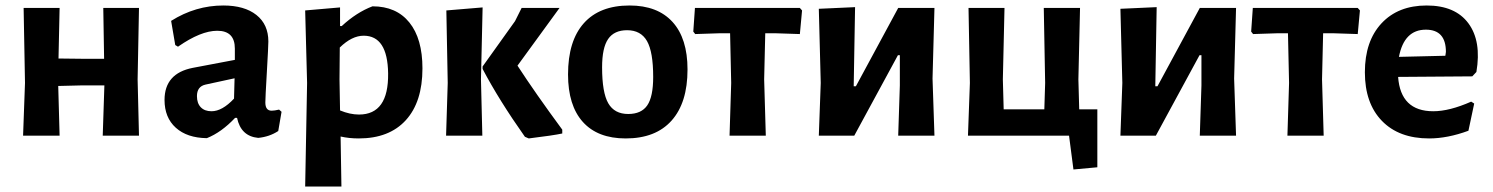

<svg xmlns="http://www.w3.org/2000/svg" viewBox="-20 -494 5434 699"><path d="M64 0 71 -192 66 -465H197L193 -281L279 -280H359L356 -465H486L481 -205L486 0H354L360 -183H273L192 -181L197 0Z M793 -474Q870 -474 913.5 -439.5Q957 -405 957 -343Q957 -326 951.5 -231.5Q946 -137 946 -121Q946 -91 969 -91Q979 -91 996 -95L1005 -87L993 -17Q961 4 920 8Q857 2 843 -65H836Q786 -12 733 9Q661 8 620 -29Q579 -66 579 -130Q579 -227 682 -247L835 -276V-317Q835 -382 771 -382Q711 -382 628 -324L618 -330L603 -418Q692 -474 793 -474ZM834 -209 728 -186Q697 -179 697 -144Q697 -118 711 -103.5Q725 -89 750 -89Q789 -89 832 -135Z M1218 -467V-399H1224Q1278 -449 1336 -471Q1423 -471 1470.5 -412Q1518 -353 1518 -245Q1518 -123 1457.5 -56.5Q1397 10 1286 10Q1251 10 1220 3L1223 185H1091L1098 -192L1091 -456ZM1216 -205 1218 -92Q1254 -77 1287 -77Q1395 -77 1393 -227Q1391 -364 1304 -364Q1261 -364 1217 -321Z M1604 0 1610 -192 1605 -456 1737 -467 1731 -205 1736 0ZM2017 -465 1864 -255Q1929 -155 2027 -22V-8Q1995 -1 1905 10L1891 4Q1797 -129 1737 -243V-252L1855 -417L1879 -465Z M2272 -474Q2374 -474 2428.5 -414Q2483 -354 2483 -241Q2483 -120 2425 -55Q2367 10 2258 10Q2156 10 2102 -50Q2048 -110 2048 -223Q2048 -345 2105.5 -409.5Q2163 -474 2272 -474ZM2263 -384Q2216 -384 2194 -352Q2172 -320 2172 -249Q2172 -157 2194.5 -118Q2217 -79 2267 -79Q2315 -79 2336.5 -110.5Q2358 -142 2358 -214Q2358 -305 2335.5 -344.5Q2313 -384 2263 -384Z M2636 0 2642 -192 2638 -373H2603L2511 -370L2504 -379L2510 -465H2892L2900 -456L2892 -370L2800 -373H2766L2762 -205L2768 0Z M2961 0 2968 -192 2961 -462 3093 -468 3088 -180H3096L3250 -465H3382L3375 -208L3382 0H3250L3256 -183V-293H3249L3090 0Z M3504 0 3511 -192 3506 -465H3637L3631 -205L3634 -96H3782L3785 -192L3780 -465H3912L3906 -205L3909 -96H3975V115L3888 123L3872 0Z M4059 0 4066 -192 4059 -462 4191 -468 4186 -180H4194L4348 -465H4480L4473 -208L4480 0H4348L4354 -183V-293H4347L4188 0Z M4667 0 4673 -192 4669 -373H4634L4542 -370L4535 -379L4541 -465H4923L4931 -456L4923 -370L4831 -373H4797L4793 -205L4799 0Z M5183 10Q5073 10 5011 -54Q4949 -118 4949 -231Q4949 -344 5009.5 -409Q5070 -474 5174 -474Q5278 -474 5326 -409Q5374 -344 5355 -232L5340 -216L5070 -214Q5079 -89 5198 -89Q5257 -89 5336 -124L5347 -117L5326 -18Q5250 10 5183 10ZM5171 -386Q5092 -386 5073 -287L5242 -291L5244 -305Q5244 -386 5171 -386Z"/></svg>

Font: Alegreya Sans
Style: Bold
Weight: 700
Designer: Juan Pablo del Peral
Foundry: Huerta Tipografica
Version: Version 2.007